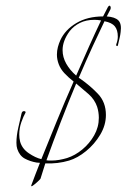

<svg xmlns="http://www.w3.org/2000/svg" viewBox="-20 -572 447 678"><path d="M91 81Q97 64 105 44Q113 24 121 3Q118 3 115 2.5Q112 2 109 2Q86 -2 67.5 -12Q49 -22 41 -46Q38 -55 38 -68Q38 -93 45 -123Q52 -153 56 -171Q58 -180 65 -179.5Q72 -179 70 -174Q63 -162 55.5 -141Q48 -120 48 -97Q48 -84 51 -72Q58 -47 81.5 -31Q105 -15 126 -10Q151 -72 180 -143Q209 -214 240 -284Q222 -298 207 -314Q194 -328 187.5 -345Q181 -362 181 -379Q181 -393 184.5 -406Q188 -419 193 -430Q210 -467 249.5 -490.5Q289 -514 344 -514L361 -547Q364 -552 367 -552Q369 -552 370.5 -548Q372 -544 370 -539L357 -514Q386 -512 398 -500Q410 -488 406 -459Q405 -449 402.5 -438.5Q400 -428 397 -415Q396 -408 392.5 -409.5Q389 -411 391 -417Q396 -430 396 -443Q396 -466 385.5 -479Q375 -492 349 -497Q332 -462 308 -410Q284 -358 258 -297L262 -295Q298 -270 326 -240.5Q354 -211 354 -166Q354 -130 334 -96.5Q314 -63 284 -38.5Q254 -14 224 -5Q204 1 182.5 3.5Q161 6 140 5L123 59Q123 60 113.5 69Q104 78 96 83.5Q88 89 91 81ZM249 -305Q272 -358 294.5 -408Q317 -458 337 -500H336Q330 -501 324.5 -501.5Q319 -502 313 -502Q284 -502 262 -491Q240 -480 226 -462Q201 -428 201 -395Q201 -370 214 -347Q227 -324 249 -305ZM161 -5Q175 -5 189.5 -7.5Q204 -10 217 -14Q245 -23 270.5 -44Q296 -65 312.5 -94Q329 -123 329 -156Q329 -176 323 -195Q314 -221 293 -239.5Q272 -258 249 -277Q221 -210 194 -140Q167 -70 144 -6Q149 -5 153 -5Q157 -5 161 -5Z"/></svg>

Font: Explora
Style: Regular
Weight: 400
Designer: Robert E. Leuschke
Foundry: Robert E. Leuschke
Version: Version 1.010